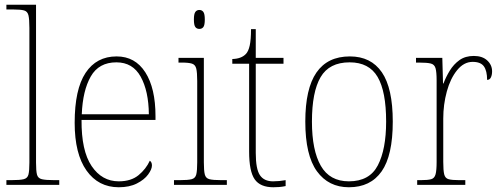

<svg xmlns="http://www.w3.org/2000/svg" viewBox="-20 -780 2109 810"><path d="M7 0V-20H27Q64 -20 80 -24Q96 -28 100 -43.5Q104 -59 104 -94V-662Q104 -699 100 -715.5Q96 -732 81.5 -736Q67 -740 37 -740H7V-760H132V-94Q132 -59 136 -43.5Q140 -28 156.5 -24Q173 -20 209 -20H230V0Z M481 10Q395 10 345 -60.5Q295 -131 295 -262Q295 -403 341 -472.5Q387 -542 472 -542Q550 -542 593 -475Q636 -408 636 -290V-274H324Q323 -144 366.5 -79.5Q410 -15 481 -15Q533 -15 564.5 -41Q596 -67 612 -102Q621 -96 621 -82Q621 -66 605 -44Q589 -22 557.5 -6Q526 10 481 10ZM608 -298Q607 -396 573.5 -456.5Q540 -517 471 -517Q397 -517 363 -457.5Q329 -398 325 -298Z M821 -658Q810 -658 804 -666Q798 -674 798 -698Q798 -721 804 -729.5Q810 -738 821 -738Q832 -738 838 -729.5Q844 -721 844 -698Q844 -674 838 -666Q832 -658 821 -658ZM714 0V-20H739Q773 -20 788.5 -24Q804 -28 808 -44Q812 -60 812 -95V-438Q812 -474 808 -490.5Q804 -507 790 -511.5Q776 -516 747 -516H733V-536H840V-95Q840 -60 844 -44Q848 -28 863.5 -24Q879 -20 913 -20H937V0Z M1133 10Q1078 10 1054.5 -23.5Q1031 -57 1031 -141V-511H960V-531Q998 -532 1017 -552Q1028 -563 1033.5 -588Q1039 -613 1039 -657H1059V-536H1176V-511H1059V-135Q1059 -67 1076.5 -41Q1094 -15 1132 -15Q1158 -15 1185 -20V5Q1171 8 1158 9Q1145 10 1133 10Z M1452 10Q1366 10 1317 -57.5Q1268 -125 1268 -267Q1268 -406 1315 -474Q1362 -542 1456 -542Q1545 -542 1591 -475Q1637 -408 1637 -267Q1637 -124 1590 -57Q1543 10 1452 10ZM1452 -15Q1539 -15 1574 -82.5Q1609 -150 1609 -267Q1609 -394 1573 -455.5Q1537 -517 1455 -517Q1369 -517 1332.5 -454.5Q1296 -392 1296 -267Q1296 -146 1333.5 -80.5Q1371 -15 1452 -15Z M1740 0V-20H1755Q1785 -20 1799 -24Q1813 -28 1817.5 -44.5Q1822 -61 1822 -97V-441Q1822 -476 1817.5 -492Q1813 -508 1797.5 -512Q1782 -516 1747 -516H1735V-536H1846L1849 -428H1851Q1861 -455 1877.5 -482Q1894 -509 1918.5 -526.5Q1943 -544 1979 -544Q2015 -544 2035.5 -525Q2056 -506 2056 -479Q2056 -464 2051 -453.5Q2046 -443 2035 -443Q2035 -481 2021.5 -500Q2008 -519 1974 -519Q1937 -519 1908.5 -484Q1880 -449 1865 -394Q1850 -339 1850 -280V-97Q1850 -61 1854 -44.5Q1858 -28 1872.5 -24Q1887 -20 1917 -20H1943V0Z"/></svg>

Font: Noto Serif Georgian SemiCondensed Thin
Style: Regular
Weight: 100
Width: 4
Designer: Monotype Design Team, Akaki Razmadze
Foundry: Google LLC
Version: Version 2.003; ttfautohint (v1.8.4.7-5d5b)